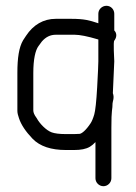

<svg xmlns="http://www.w3.org/2000/svg" viewBox="-20 -530 470 663"><path d="M319.6 -482.5V-449.6C319.3 -449.6 316.8 -450.4 315.6 -450.9C289.6 -459.5 271.3 -465 226.2 -465H172.5C129.8 -465 94.9 -444.3 69.9 -406.4L59.7 -390.9L59.6 -390.7C45.6 -366.9 40 -329.8 40 -278.8V-147C40 -139.7 42.2 -131.4 45.6 -121.6C52.9 -99.3 68.7 -75.8 92 -51.4C117.8 -24.4 157.3 -12 207.3 -12H236.2C258.6 -12 276.8 -15.1 290.6 -23.4C297.1 -27.4 302.6 -32 309.6 -39.3V85.5C309.6 100.5 322.1 113 337.1 113C352.1 113 364.6 100.5 364.6 85.5V-88.8C364.6 -119.2 365.4 -139.1 366.5 -146.5C367.9 -155.9 368.6 -164.6 368.6 -172.6C368.6 -179.4 375.8 -191.8 369.7 -208.2L374.6 -318.5C374.6 -325 370.3 -387.8 374.9 -390L376.8 -392.9C382.9 -402.5 384.1 -415.2 374.6 -424.9V-482.5C374.6 -496.9 363.4 -510 347.6 -510C332.7 -510 319.6 -498.1 319.6 -482.5ZM319.6 -318.2C319.6 -308.3 318.2 -278 315.5 -228.5C312.8 -179.3 309.1 -147.1 305.5 -134.8C301.4 -120.8 297 -110.6 293 -104.6C276.4 -79.4 262.6 -69.1 255.3 -67.8C251.5 -67.4 244.3 -67 236.2 -67H207.3C185.3 -67 169 -69.2 158.9 -72.8C139.5 -79.6 116.7 -103.4 106.7 -122.1L106.3 -122.8L105.7 -123.5C97.9 -133.9 95 -142.3 95 -148.6V-278.1C95 -325.6 102.2 -356.5 112.8 -370.7C117.9 -377.6 121.6 -382.7 124.6 -386.8C138.4 -402.5 153.8 -410 172.5 -410H238.2C255 -410 282.1 -404.9 319.6 -393.6Z"/></svg>

Font: MewTooHand
Style: BdCond
Weight: 400
Designer: Mew Too, Robert Jablonski
Version: Version 0.77